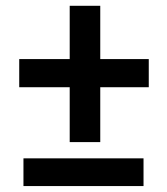

<svg xmlns="http://www.w3.org/2000/svg" viewBox="-20 -643 576 663"><path d="M326.2 -439H493.7V-341.8H326.2V-152.3H220.7V-341.8H46.4V-439H220.7V-623H326.2ZM475.6 -0.5H61V-96.2H475.6Z"/></svg>

Font: Vazir Medium UI
Style: Medium-UI
Weight: 500
Designer: Saber Rastikerdar
Foundry: Saber Rastikerdar
Version: Version 30.0.0